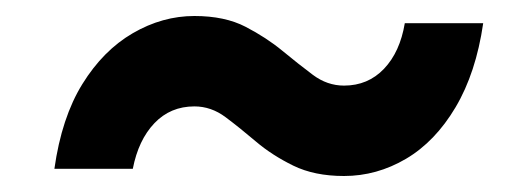

<svg xmlns="http://www.w3.org/2000/svg" viewBox="-20 -471 639 240"><path d="M410 -251Q373 -251 346.5 -264Q320 -277 300 -294Q280 -311 262 -324.5Q244 -338 223 -338Q193 -338 173 -317Q153 -296 146 -260H48Q57 -324 83 -366Q109 -408 146 -429.5Q183 -451 223 -451Q261 -451 287 -437.5Q313 -424 333 -407.5Q353 -391 371 -377.5Q389 -364 410 -364Q440 -364 460 -385Q480 -406 486 -442H584Q575 -380 549.5 -337Q524 -294 487.5 -272.5Q451 -251 410 -251Z"/></svg>

Font: Montserrat Thin
Style: Bold Italic
Weight: 700
Italic angle: -11.3°
Version: Version 9.000